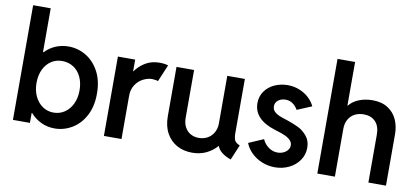

<svg xmlns="http://www.w3.org/2000/svg" viewBox="-70 -992 2701 1240"><g transform="rotate(10 1281.0 -372.0)"><path d="M59.6 -752H174.8V-464.8H178.7Q208.5 -496.1 247.8 -512.7Q287.1 -529.3 332 -529.3Q394 -529.3 447.5 -497.1Q501 -464.8 533 -404.1Q564.9 -343.3 564.5 -260.7Q564.9 -178.2 533 -117.2Q501 -56.2 447.5 -24.2Q394 7.8 333 7.8Q286.1 7.8 245.4 -11.2Q204.6 -30.3 173.8 -65.4H170.9V0H59.6ZM450.2 -261.7Q450.2 -311.5 432.1 -349.9Q414.1 -388.2 381.6 -408.9Q349.1 -429.7 307.6 -429.7Q268.6 -430.2 236.8 -409.7Q205.1 -389.2 186.5 -351.1Q168 -313 168 -261.7Q168 -212.9 186.3 -174.3Q204.6 -135.7 236.6 -113.8Q268.6 -91.8 308.6 -91.8Q349.6 -91.8 381.8 -113.8Q414.1 -135.7 432.1 -174.3Q450.2 -212.9 450.2 -261.7Z M656.2 -520.5H769.5V-444.3H771.5Q797.4 -481.4 837.4 -504.9Q877.4 -528.3 928.7 -528.3Q946.3 -528.3 962.4 -525.9Q978.5 -523.4 985.4 -520.5L938.5 -409.2Q934.6 -411.6 923.1 -413.6Q911.6 -415.5 898.4 -416Q869.6 -415.5 839.8 -400.1Q810.1 -384.8 790.8 -354.7Q771.5 -324.7 771.5 -284.2V0H656.2Z M1040.5 -197.3V-520.5H1155.8V-208Q1155.8 -171.4 1169.9 -145.5Q1184.1 -119.6 1207.8 -106.7Q1231.4 -93.8 1261.2 -93.8Q1293.9 -93.8 1319.6 -108.6Q1345.2 -123.5 1359.4 -149.7Q1373.5 -175.8 1373.5 -208V-520.5H1488.8V-163.1Q1489.3 -130.9 1497.6 -116.2Q1505.9 -101.6 1530.8 -91.8L1488.8 7.8Q1452.6 -4.9 1429.7 -23.2Q1406.7 -41.5 1398.4 -64.5H1397Q1367.7 -30.8 1326.9 -11.5Q1286.1 7.8 1234.9 7.8Q1178.7 7.8 1134.8 -16.4Q1090.8 -40.5 1065.7 -86.7Q1040.5 -132.8 1040.5 -197.3Z M1581.1 -117.2 1678.7 -159.2Q1690.4 -130.4 1718 -109.6Q1745.6 -88.9 1778.3 -88.9Q1798.8 -88.9 1816.7 -96.9Q1834.5 -105 1845 -118.9Q1855.5 -132.8 1855.5 -149.4Q1855.5 -169.9 1839.1 -184.8Q1822.8 -199.7 1801.5 -208.5Q1780.3 -217.3 1750 -226.6Q1746.1 -227.5 1742.9 -228.8Q1739.7 -230 1737.3 -230.5Q1596.2 -274.4 1595.7 -380.9Q1595.7 -424.8 1619.1 -458.5Q1642.6 -492.2 1681.9 -510.5Q1721.2 -528.8 1768.6 -529.3Q1810.5 -529.3 1846.7 -514.6Q1882.8 -500 1908.7 -475.8Q1934.6 -451.7 1948.2 -421.9L1852.5 -381.8Q1840.3 -403.8 1820.3 -418.9Q1800.3 -434.1 1771.5 -434.6Q1742.7 -434.1 1723.4 -419.2Q1704.1 -404.3 1704.1 -379.9Q1704.1 -358.9 1717.5 -345.5Q1731 -332 1751 -323.7Q1771 -315.4 1808.6 -303.7Q1849.1 -290 1880.9 -274.4Q1912.6 -258.8 1937.7 -228.3Q1962.9 -197.8 1962.9 -152.3Q1962.9 -106.4 1937.5 -69.8Q1912.1 -33.2 1869.9 -12.7Q1827.6 7.8 1778.3 7.8Q1732.4 7.8 1691.9 -9Q1651.4 -25.9 1622.6 -54.4Q1593.8 -83 1581.1 -117.2Z M2055.7 -752H2170.9V-466.8H2173.8Q2198.2 -497.1 2238.5 -512.7Q2278.8 -528.3 2326.2 -528.3Q2386.2 -528.3 2426.5 -502.2Q2466.8 -476.1 2486.3 -432.9Q2505.9 -389.6 2505.9 -337.9V0H2390.6V-312.5Q2391.1 -369.1 2362.5 -398.9Q2334 -428.7 2285.2 -428.7Q2252.4 -428.7 2226.6 -415.3Q2200.7 -401.9 2185.8 -375.7Q2170.9 -349.6 2170.9 -312.5V0H2055.7Z"/></g></svg>

Font: Reddit Sans Fudge SemiBold
Style: Regular
Weight: 600
Designer: Stephen Hutchings
Foundry: Reddit
Version: Version 1.011